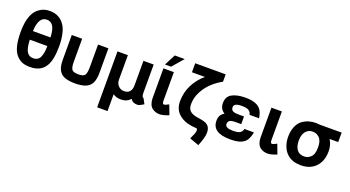

<svg xmlns="http://www.w3.org/2000/svg" viewBox="-60 -1465 4377 2403"><g transform="rotate(20 2128.0 -263.0)"><path d="M555.2 -356.9Q555.2 -309.1 552 -269.3Q548.8 -229.5 541 -190.4Q533.2 -151.4 520.5 -120.8Q507.8 -90.3 487.8 -64.2Q467.8 -38.1 441.2 -20.8Q414.6 -3.4 378.4 6.3Q342.3 16.1 297.9 16.1Q231.9 16.1 189 -2.9Q146 -22 111.8 -62Q40 -146 40 -356.9Q40 -607.9 160.2 -688Q193.4 -710 223.1 -719.5Q252.9 -729 297.9 -729Q427.2 -729 496.1 -624Q524.9 -580.1 540 -509.3Q555.2 -438.5 555.2 -356.9ZM415 -419.9Q410.6 -522.9 381.8 -567.9Q352.5 -613.8 297.9 -613.8Q188.5 -613.8 181.2 -419.9ZM181.2 -305.2Q185.5 -192.9 213.9 -147Q242.2 -101.1 297.9 -101.1Q370.6 -101.1 394 -166Q405.8 -198.7 409.7 -226.8Q413.6 -254.9 415 -305.2Z M1142.6 -211.9Q1142.6 -123.5 1115 -71.8Q1087.4 -20 1022.9 0Q969.7 16.1 901.9 16.1Q748 16.1 698.7 -47.9Q673.8 -79.6 664.3 -116.9Q654.8 -154.3 654.8 -211.9V-540H793V-237.8Q793 -158.7 812.5 -131.8Q832 -105 899.9 -105Q965.3 -105 984.9 -131.8Q1004.9 -159.2 1004.9 -244.1V-540H1142.6Z M1400.9 -217.8Q1400.9 -168.9 1431.2 -136Q1461.4 -103 1508.8 -103Q1558.1 -103 1583.3 -132.6Q1608.4 -162.1 1608.4 -217.8V-543H1744.6V-164.1Q1744.6 -147.5 1748.5 -129.9Q1751.5 -118.2 1754.2 -113.8Q1756.8 -109.4 1764.6 -106.9Q1767.6 -106 1769.5 -104L1805.7 -36.1Q1749.5 0 1723.6 0H1720.7Q1656.7 0 1632.8 -45.9Q1585.4 8.8 1505.9 8.8Q1445.8 8.8 1400.9 -22V202.1H1262.7V-543H1400.9Z M2014.6 -160.2Q2014.6 -116.2 2035.6 -116.2Q2051.8 -116.2 2098.6 -141.1L2146.5 -14.2Q2070.8 17.1 2024.4 17.1Q1969.2 17.1 1925.3 -15.1Q1901.9 -32.7 1888.7 -66.9Q1875.5 -101.1 1875.5 -144V-540H2014.6ZM1953.6 -740.2H2086.4L1957.5 -591.8H1877.4Z M2211.4 -223.1Q2211.4 -345.7 2263.9 -446Q2316.4 -546.4 2400.4 -616.2H2227.5V-735.8H2633.3V-638.2Q2554.2 -593.8 2496.1 -538.6Q2438 -483.4 2397.5 -408.2Q2353.5 -325.7 2353.5 -238.8Q2353.5 -177.7 2384.5 -149.2Q2415.5 -120.6 2475.6 -109.9Q2486.3 -107.9 2509.8 -104.2Q2533.2 -100.6 2544.7 -98.4Q2556.2 -96.2 2575 -91.1Q2593.8 -85.9 2604.7 -80.1Q2615.7 -74.2 2627.4 -64.5Q2639.2 -54.7 2646.5 -42Q2663.6 -13.2 2663.6 33.2Q2663.6 94.7 2614.3 213.9L2490.2 168.9Q2533.2 81.1 2533.2 55.2Q2533.2 31.2 2526.4 26.1Q2519.5 21 2492.2 21Q2457.5 21 2393.6 3.9Q2326.2 -14.2 2271.5 -65.9Q2243.7 -92.3 2227.5 -132.8Q2211.4 -173.3 2211.4 -223.1Z M2958 -216.8Q2938.5 -216.8 2924.3 -215.6Q2910.2 -214.4 2896.2 -210.7Q2882.3 -207 2874 -200.4Q2865.7 -193.8 2860.4 -182.6Q2855 -171.4 2855 -155.8Q2855 -103 2959 -103Q3029.3 -103 3055.2 -122.1Q3082.5 -142.1 3086.9 -173.8H3213.9Q3201.7 -103.5 3172.4 -62.7Q3143.1 -22 3083 -3.9Q3036.6 9.8 2961.9 9.8Q2723.1 9.8 2723.1 -150.9Q2723.1 -195.8 2739 -222.2Q2754.9 -248.5 2788.1 -268.1Q2723.1 -308.6 2723.1 -386.2Q2723.1 -471.7 2785.2 -507.8Q2849.6 -545.4 2961.9 -546.9H2971.2Q3062.5 -546.9 3118.7 -519Q3174.8 -491.2 3197.3 -430.2Q3208.5 -398.9 3213.9 -361.8H3086.9Q3082.5 -394 3055.2 -414.1Q3027.8 -434.1 2959 -434.1Q2855 -434.1 2855 -379.9Q2855 -360.8 2862.5 -348.1Q2870.1 -335.4 2885 -329.3Q2899.9 -323.2 2916.7 -321Q2933.6 -318.8 2958 -318.8H3029.3V-216.8Z M3453.1 -160.2Q3453.1 -116.2 3474.1 -116.2Q3490.2 -116.2 3537.1 -141.1L3585 -14.2Q3509.3 17.1 3462.9 17.1Q3407.7 17.1 3363.8 -15.1Q3340.3 -32.7 3327.1 -66.9Q3314 -101.1 3314 -144V-540H3453.1Z M3904.8 -550.8Q3910.6 -550.8 3931.2 -548.8Q3951.7 -546.9 3956.5 -546.9H4246.6V-420.9H4131.8Q4173.8 -356 4173.8 -270Q4173.8 -143.1 4102.5 -65.9Q4030.3 12.2 3904.8 12.2Q3793.9 12.2 3727.8 -43.7Q3661.6 -99.6 3641.6 -196.8Q3634.8 -230.5 3634.8 -270Q3634.8 -345.7 3659.4 -405.5Q3684.1 -465.3 3727.5 -496.1Q3803.7 -550.8 3904.8 -550.8ZM3775.9 -270Q3775.9 -195.8 3807.9 -150.9Q3839.8 -106 3904.8 -106Q3931.6 -106 3949 -113Q3966.3 -120.1 3986.8 -136.2Q4032.7 -172.4 4032.7 -270Q4032.7 -358.9 3994.6 -397Q3956.5 -435.1 3904.8 -435.1Q3861.8 -435.1 3832 -411.9Q3802.2 -388.7 3789.1 -352.3Q3775.9 -315.9 3775.9 -270Z"/></g></svg>

Font: Miedinger*
Style: Bold
Weight: 700
Version: Version 001.000